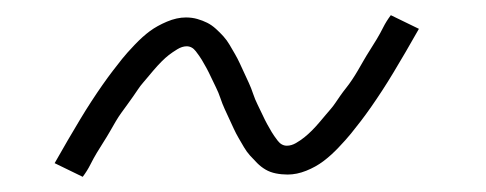

<svg xmlns="http://www.w3.org/2000/svg" viewBox="-20 -418 640 253"><path d="M89 -185 52 -203Q61 -219 69.5 -233.5Q78 -248 85.5 -260.5Q93 -273 100.5 -284.5Q108 -296 115 -306Q122 -316 128.5 -324.5Q135 -333 141 -340.5Q147 -348 157.5 -359Q168 -370 177.5 -377Q187 -384 200 -389.5Q213 -395 225 -395Q233 -395 240 -393Q247 -391 253 -388Q259 -385 264.5 -380Q270 -375 274.5 -370Q279 -365 282.5 -359Q286 -353 289.5 -347Q293 -341 296 -334.5Q299 -328 302 -321.5Q305 -315 308 -308.5Q311 -302 313.5 -294.5Q316 -287 319.5 -280Q323 -273 326 -266.5Q329 -260 332 -254.5Q335 -249 338 -244Q341 -239 346 -232.5Q351 -226 358 -226Q364 -226 370 -229.5Q376 -233 381 -237Q386 -241 391 -246Q396 -251 401.5 -257.5Q407 -264 409.5 -267Q412 -270 415.5 -274Q419 -278 422 -282.5Q425 -287 428.5 -292Q432 -297 436 -302Q440 -307 444 -313Q448 -319 451.5 -325Q455 -331 459 -338Q463 -345 467.5 -352Q472 -359 476.5 -366.5Q481 -374 485 -382Q489 -390 495 -398L532 -380Q523 -364 514.5 -349.5Q506 -335 498.5 -322.5Q491 -310 483.5 -298.5Q476 -287 469 -277Q462 -267 455.5 -258.5Q449 -250 442.5 -242Q436 -234 426 -223.5Q416 -213 406 -205.5Q396 -198 383.5 -193Q371 -188 359 -188Q351 -188 343.5 -189.5Q336 -191 330 -194.5Q324 -198 319 -203Q314 -208 309.5 -213Q305 -218 301.5 -224Q298 -230 294.5 -236Q291 -242 288 -248.5Q285 -255 282 -261.5Q279 -268 276 -274.5Q273 -281 270.5 -288.5Q268 -296 264.5 -303Q261 -310 258 -316.5Q255 -323 252 -328.5Q249 -334 246 -339Q243 -344 238 -350.5Q233 -357 226 -357Q220 -357 213.5 -353Q207 -349 202.5 -345.5Q198 -342 193 -337Q188 -332 182 -325Q176 -318 174 -315.5Q172 -313 168.5 -309Q165 -305 162 -300.5Q159 -296 155.5 -291Q152 -286 148 -280.5Q144 -275 140 -269.5Q136 -264 132.5 -258Q129 -252 125 -245Q121 -238 116.5 -231Q112 -224 107.5 -216.5Q103 -209 99 -201Q95 -193 89 -185Z"/></svg>

Font: Iosevka Aile XLt Obl
Style: Regular
Weight: 200
Italic angle: -9°
Designer: Belleve Invis
Foundry: Belleve Invis
Version: Version 31.1.0; ttfautohint (v1.8.4)